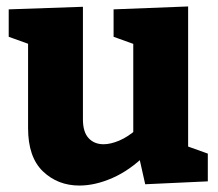

<svg xmlns="http://www.w3.org/2000/svg" viewBox="-20 -562 677 595"><path d="M226 13Q159 13 113 -31Q67 -75 67 -165V-444L82 -421L7 -448V-533L237 -541V-192Q237 -153 254.5 -134Q272 -115 301 -115Q323 -115 350 -126.5Q377 -138 404 -162L393 -134V-448L407 -421L332 -448V-533L563 -542V-87L543 -115L624 -86V0L430 9L408 -89L431 -82Q382 -34 328.5 -10.5Q275 13 226 13Z"/></svg>

Font: Bitter Thin ExtraBold
Style: Regular
Weight: 800
Version: Version 3.020